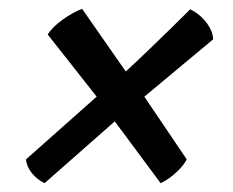

<svg xmlns="http://www.w3.org/2000/svg" viewBox="-20 -513 528 435"><path d="M81 -98Q64 -106 52 -121Q40 -136 39 -152L199 -294L88 -435Q99 -452 122 -468.5Q145 -485 166 -493L265 -351Q292 -376 318 -401Q344 -426 368 -449.5Q392 -473 411 -492Q433 -481 447.5 -462Q462 -443 463 -424L307 -294L403 -152Q397 -139 380 -123Q363 -107 344 -98L240 -238Z"/></svg>

Font: Texturina 12pt Black
Style: Italic
Weight: 900
Italic angle: -11°
Designer: Guillermo Torres Carreño
Foundry: Omnibus-Type
Version: Version 1.002